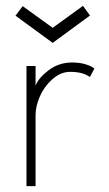

<svg xmlns="http://www.w3.org/2000/svg" viewBox="-20 -636 374 656"><path d="M33 -582.5 57.5 -615 160 -541 263.5 -616 287.5 -583 160 -489.5ZM101.5 0H70.5V-410.5H101.5V-343.5Q112 -370.5 146.8 -396.5Q181.5 -422.5 226.5 -422.5Q253 -422.5 273.5 -416Q294 -409.5 302.5 -401.5L287 -373Q263 -390.5 220 -390.5Q187 -390.5 158.8 -365.2Q130.5 -340 116 -306.2Q101.5 -272.5 101.5 -243Z"/></svg>

Font: League Spartan ExtraLight
Style: Regular
Weight: 200
Foundry: The League of Moveable Type
Version: Version 2.002